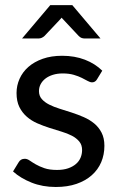

<svg xmlns="http://www.w3.org/2000/svg" viewBox="-20 -738 474 766"><path d="M32 0ZM367 -421.5Q360 -409.5 347.5 -409.5Q339.5 -409.5 329.8 -415Q320 -420.5 306.5 -427.2Q293 -434 274.2 -439.5Q255.5 -445 230 -445Q208.5 -445 191 -439.5Q173.5 -434 161.2 -424.5Q149 -415 142.2 -402.2Q135.5 -389.5 135.5 -374.5Q135.5 -355.5 146.8 -342.8Q158 -330 176.2 -320.8Q194.5 -311.5 218 -304.2Q241.5 -297 266 -289Q290.5 -281 314 -270.8Q337.5 -260.5 355.8 -245.5Q374 -230.5 385.2 -208.8Q396.5 -187 396.5 -156.5Q396.5 -121 383.8 -91Q371 -61 346.2 -39Q321.5 -17 285.5 -4.5Q249.5 8 202.5 8Q149.5 8 105.8 -9.5Q62 -27 32 -54L54 -90Q58 -97 64 -100.8Q70 -104.5 79 -104.5Q88.5 -104.5 98.5 -97.5Q108.5 -90.5 122.8 -82.2Q137 -74 157.2 -67Q177.5 -60 207.5 -60Q233 -60 251.8 -66.5Q270.5 -73 283 -83.8Q295.5 -94.5 301.5 -109Q307.5 -123.5 307.5 -139.5Q307.5 -160 296.2 -173.5Q285 -187 266.8 -196.5Q248.5 -206 225 -213Q201.5 -220 176.8 -228Q152 -236 128.5 -246.2Q105 -256.5 86.8 -272.5Q68.5 -288.5 57.2 -311.2Q46 -334 46 -367Q46 -396.5 58 -423.5Q70 -450.5 93.2 -471Q116.5 -491.5 150.5 -503.5Q184.5 -515.5 228 -515.5Q278 -515.5 318.8 -499.8Q359.5 -484 388 -456ZM381 -584.5H317.5Q311.5 -584.5 305.8 -586.5Q300 -588.5 294 -594.5L234.5 -658Q230.5 -661.5 226 -667.5L217.5 -658L157.5 -594.5Q146.5 -584.5 134 -584.5H68L180.5 -717.5H268.5Z"/></svg>

Font: Lato Medium
Style: Regular
Weight: 500
Designer: Lukasz Dziedzic
Foundry: tyPoland Lukasz Dziedzic
Version: Version 2.006; 2014-01-15